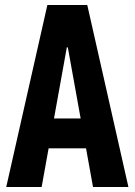

<svg xmlns="http://www.w3.org/2000/svg" viewBox="-20 -750 540 770"><path d="M5 0 170 -730H330L495 0H353L252 -560H248L147 0ZM110 -155V-275H390V-155Z"/></svg>

Font: M PLUS 1 Code
Style: Regular
Weight: 400
Designer: Coji Morishita
Foundry: UNDERFOREST DESIGN
Version: Version 1.005